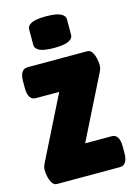

<svg xmlns="http://www.w3.org/2000/svg" viewBox="-111 -775 582 834"><g transform="rotate(-15 180.0 -358.0)"><path d="M39 0Q26 0 18 -13Q10 -26 6.5 -42.5Q3 -59 3 -70Q3 -81 5 -87.5Q7 -94 12 -104L152 -384H47Q12 -384 12 -440V-468Q12 -523 47 -523H315Q329 -523 337 -510Q345 -497 348.5 -480.5Q352 -464 352 -453Q352 -442 350 -435.5Q348 -429 343 -419L203 -139H322Q357 -139 357 -83V-55Q357 0 322 0ZM181 -574Q136 -574 116 -583.5Q96 -593 96 -611V-679Q96 -697 116 -706.5Q136 -716 181 -716Q225 -716 245.5 -706.5Q266 -697 266 -679V-611Q266 -593 245.5 -583.5Q225 -574 181 -574Z"/></g></svg>

Font: Asap Condensed ExtraBold
Style: Regular
Weight: 800
Width: 3
Designer: Pablo Cosgaya
Foundry: Omnibus-Type
Version: Version 3.001; ttfautohint (v1.8.4.7-5d5b)